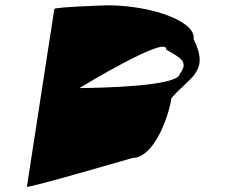

<svg xmlns="http://www.w3.org/2000/svg" viewBox="-20 -722 918 728"><path d="M82 -14C81 -6 482 -123 482 -123C563 -123 619 -276 630 -350C698 -430 777 -448 714 -574C724 -638 567 -699 394 -702C377 -702 187 -695 186 -688ZM281 -388C281 -388 619 -594 610 -534C666 -502 696 -488 662 -442C655 -394 360 -389 281 -388Z"/></svg>

Font: Ampere
Style: UltExtIta
Weight: 400
Version: Version 1